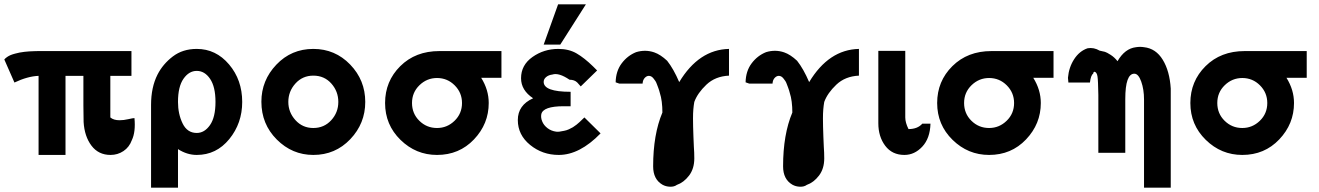

<svg xmlns="http://www.w3.org/2000/svg" viewBox="-28 -709 6121 891"><path d="M-8 -433Q-3 -439 5 -444.5Q13 -450 21.5 -453.5Q30 -457 41.5 -460Q53 -463 62.5 -465Q72 -467 85.5 -468.5Q99 -470 107.5 -470.5Q116 -471 130 -471.5Q144 -472 149.5 -472Q155 -472 168 -472Q181 -472 182 -472H582V-357H484V-164Q499 -151 527 -151Q546 -151 567.5 -156Q589 -161 596 -161Q602 -97 584 -59Q572 -26 545 -8Q518 10 485 10Q429 10 396.5 -33Q364 -76 360 -143Q359 -168 359 -219V-357H276V10H151V-357Q100 -355 39 -326Z M673 162V-222Q673 -304 703 -363Q728 -412 774 -447Q820 -482 885 -482Q974 -482 1035 -410Q1096 -338 1096 -236Q1096 -137 1036 -63.5Q976 10 885 10Q840 10 798 -17V162ZM798 -236Q798 -180 819.5 -136Q841 -92 885 -92Q921 -92 946.5 -128.5Q972 -165 972 -236Q972 -306 947 -343Q922 -380 885 -380Q849 -380 823.5 -343.5Q798 -307 798 -236Z M1185 -237Q1185 -336 1254.5 -409Q1324 -482 1426 -482Q1527 -482 1597 -409.5Q1667 -337 1667 -236Q1667 -136 1597.5 -63Q1528 10 1426 10Q1328 10 1256.5 -61.5Q1185 -133 1185 -237ZM1310 -236Q1310 -188 1343 -151.5Q1376 -115 1426 -115Q1476 -115 1509 -151Q1542 -187 1542 -236Q1542 -285 1509.5 -321.5Q1477 -358 1426 -358Q1376 -358 1343 -321.5Q1310 -285 1310 -236Z M2011 -472H2299V-348H2205Q2240 -292 2240 -231Q2240 -134 2171.5 -62Q2103 10 2000 10Q1902 10 1830.5 -60Q1759 -130 1759 -231Q1759 -332 1829.5 -402Q1900 -472 2011 -472ZM2000 -115Q2047 -115 2081.5 -148.5Q2116 -182 2116 -231Q2116 -279 2082 -313Q2048 -347 2000 -347Q1953 -347 1918.5 -313.5Q1884 -280 1884 -231Q1884 -182 1918 -148.5Q1952 -115 2000 -115Z M2446 -253Q2390 -290 2390 -346Q2390 -407 2443 -444.5Q2496 -482 2563 -482Q2612 -482 2648 -461Q2684 -440 2724 -401L2743 -382L2667 -308Q2664 -311 2659 -317Q2654 -323 2651 -326Q2638 -339 2615 -339Q2565 -373 2535 -363Q2518 -361 2506.5 -351.5Q2495 -342 2495 -329Q2495 -283 2620 -283V-216H2588Q2492 -216 2484 -179Q2481 -163 2488 -146Q2495 -128 2512.5 -114.5Q2530 -101 2553 -98Q2564 -96 2590 -102Q2601 -104 2612 -109Q2623 -114 2630.5 -118.5Q2638 -123 2647.5 -130.5Q2657 -138 2661.5 -142.5Q2666 -147 2674 -154.5Q2682 -162 2684 -164L2759 -90Q2662 10 2565 10Q2489 10 2432 -36.5Q2375 -83 2375 -152Q2375 -221 2446 -253ZM2495 -502 2562 -689H2691L2572 -502Z M2829 -327Q2830 -379 2857 -415Q2884 -451 2924 -467Q2967 -480 3008 -466Q3037 -456 3068 -427Q3098 -389 3124 -328Q3215 -479 3355 -482V-358Q3291 -355 3250 -316Q3209 -277 3194 -236Q3191 -219 3189.5 -201Q3188 -183 3188 -159.5Q3188 -136 3188.5 -121Q3189 -106 3190 -74Q3191 -42 3192 -27Q3193 -19 3193.5 -1Q3194 17 3194 26Q3194 74 3169.5 106Q3145 138 3113 149Q3101 158 3081.5 157.5Q3062 157 3046 148Q3003 123 3003 63Q3003 -85 3046 -187V-185Q3046 -242 3034 -278Q3034 -279 3031 -289Q3028 -299 3026 -303.5Q3024 -308 3020.5 -318Q3017 -328 3013.5 -333Q3010 -338 3005 -344.5Q3000 -351 2994.5 -354Q2989 -357 2983 -357Q2973 -357 2964 -347.5Q2955 -338 2954 -321H2846Z M3432 -327Q3433 -379 3460 -415Q3487 -451 3527 -467Q3570 -480 3611 -466Q3640 -456 3671 -427Q3701 -389 3727 -328Q3818 -479 3958 -482V-358Q3894 -355 3853 -316Q3812 -277 3797 -236Q3794 -219 3792.5 -201Q3791 -183 3791 -159.5Q3791 -136 3791.5 -121Q3792 -106 3793 -74Q3794 -42 3795 -27Q3796 -19 3796.5 -1Q3797 17 3797 26Q3797 74 3772.5 106Q3748 138 3716 149Q3704 158 3684.5 157.5Q3665 157 3649 148Q3606 123 3606 63Q3606 -85 3649 -187V-185Q3649 -242 3637 -278Q3637 -279 3634 -289Q3631 -299 3629 -303.5Q3627 -308 3623.5 -318Q3620 -328 3616.5 -333Q3613 -338 3608 -344.5Q3603 -351 3597.5 -354Q3592 -357 3586 -357Q3576 -357 3567 -347.5Q3558 -338 3557 -321H3449Z M4048 -137V-473H4173V-170V-164Q4173 -140 4188 -110Q4230 -110 4252 -135H4290Q4288 -67 4252 -28.5Q4216 10 4169 10Q4112 10 4080 -32.5Q4048 -75 4048 -137Z M4573 -472H4861V-348H4767Q4802 -292 4802 -231Q4802 -134 4733.5 -62Q4665 10 4562 10Q4464 10 4392.5 -60Q4321 -130 4321 -231Q4321 -332 4391.5 -402Q4462 -472 4573 -472ZM4562 -115Q4609 -115 4643.5 -148.5Q4678 -182 4678 -231Q4678 -279 4644 -313Q4610 -347 4562 -347Q4515 -347 4480.5 -313.5Q4446 -280 4446 -231Q4446 -182 4480 -148.5Q4514 -115 4562 -115Z M4930 -326Q4928 -342 4928 -348Q4932 -396 4956.5 -434Q4981 -472 5019 -485Q5048 -490 5075 -474Q5091 -471 5099.5 -468.5Q5108 -466 5126 -454.5Q5144 -443 5158 -425Q5192 -484 5244 -490Q5263 -493 5281 -490Q5336 -484 5368 -431.5Q5400 -379 5405 -298V162H5281V-247Q5281 -294 5268 -330.5Q5255 -367 5236 -367Q5194 -367 5194 -249V0H5069V-268Q5068 -336 5065 -354.5Q5062 -373 5052 -376Q5046 -376 5045 -367Q5034 -360 5030 -326Z M5748 -472H6036V-348H5942Q5977 -292 5977 -231Q5977 -134 5908.5 -62Q5840 10 5737 10Q5639 10 5567.5 -60Q5496 -130 5496 -231Q5496 -332 5566.5 -402Q5637 -472 5748 -472ZM5737 -115Q5784 -115 5818.5 -148.5Q5853 -182 5853 -231Q5853 -279 5819 -313Q5785 -347 5737 -347Q5690 -347 5655.5 -313.5Q5621 -280 5621 -231Q5621 -182 5655 -148.5Q5689 -115 5737 -115Z"/></svg>

Font: Coval
Style: Bold
Weight: 700
Foundry: Context Ltd
Version: Version 001.000